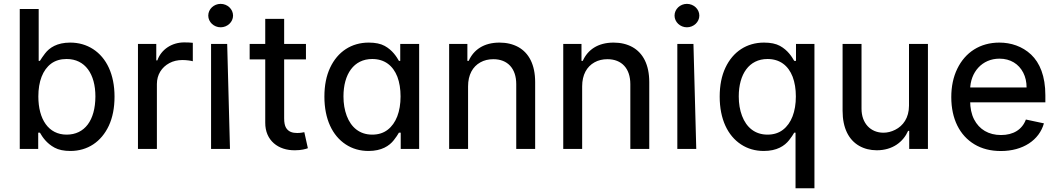

<svg xmlns="http://www.w3.org/2000/svg" viewBox="-20 -774 5502 998"><path d="M178.6 0V-84.5H187.5C200.3 -62.1 221.9 -28.8 263.8 -6.4C284.8 5 312.1 10.7 345.9 10.7C435 10.7 506.4 -36.6 545.8 -120.7C565.3 -163 575.3 -213.1 575.3 -271.7C575.3 -388.1 533.4 -473.7 463.8 -518.8C429 -541.2 389.2 -552.6 344.8 -552.6C276.3 -552.6 236.9 -525.9 214.1 -496.1C202.8 -481.2 193.9 -468.4 187.5 -457.7H181.1V-727.3H82.7V0ZM179.3 -272.7C179.3 -350.5 202.1 -410.5 245.7 -443.2C267.4 -459.2 294.4 -467.3 326.3 -467.3C422.9 -467.3 475.9 -388.8 475.9 -272.7C475.5 -148.4 420.1 -74.2 326.3 -74.2C232.2 -74.2 179.3 -153.8 179.3 -272.7Z M795.5 0V-337.4C795.5 -385.7 820.3 -424.4 860.4 -446C880.3 -456.7 903.1 -462 928.6 -462C950.3 -462 975.1 -458.1 982.2 -455.6V-551.5C972.3 -552.9 950.6 -553.6 937.5 -553.6C873.2 -553.6 817.8 -517 797.9 -460.2H792.3V-545.5H697.1V0Z M1175.4 0 1160.9 -545.5H1077.1V0ZM1126.8 -632.1C1162.3 -632.1 1191.4 -659.8 1191.4 -692.8C1191.4 -726.6 1162.3 -753.9 1126.8 -753.9C1091.6 -753.9 1062.5 -726.6 1062.5 -692.8C1062.5 -659.8 1091.6 -632.1 1126.8 -632.1Z M1277.7 -545.5V-465.2H1570.3V-545.5ZM1358.7 -136.7C1358 -43.3 1427.2 8.5 1513.5 7.1C1546.5 7.1 1568.5 0.7 1580.3 -3.6L1561.8 -87C1554.7 -85.6 1542.3 -82.7 1524.9 -82.7C1501.1 -82.7 1479.4 -88.4 1466.6 -110.1C1460.2 -121.1 1457 -137.1 1457 -158.7V-676.1H1358.7Z M1895.6 10.7C1963.4 10.7 2003.6 -15.6 2027 -45.5C2038.7 -60.4 2047.6 -73.5 2053.6 -84.5H2062.9V0H2158.7V-545.5H2060.4V-457.7H2053.6C2041.2 -479 2020.6 -512.8 1979.4 -535.5C1958.5 -546.9 1931.1 -552.6 1896.7 -552.6C1807.2 -552.6 1735.4 -506 1696 -422.2C1676.1 -380 1666.2 -329.9 1666.2 -271.7C1666.2 -154.8 1707.7 -68.9 1777 -23.4C1811.4 -0.7 1851.2 10.7 1895.6 10.7ZM1914.8 -74.2C1849.4 -74.2 1805 -111.9 1782.3 -171.9C1771 -202.1 1765.3 -235.4 1765.3 -272.7C1765.3 -388.5 1818.9 -467.3 1914.8 -467.3C1979 -467.3 2022.7 -433.2 2045.5 -375C2056.5 -345.5 2062.1 -311.4 2062.1 -272.7C2062.1 -194.2 2038.7 -132.8 1995 -99.4C1973.4 -82.7 1946.4 -74.2 1914.8 -74.2Z M2413 -325.3C2413 -385.3 2437.1 -427.9 2476.9 -449.9C2496.4 -460.9 2519.2 -466.3 2544.4 -466.3C2618.6 -466.3 2663.4 -418 2663.4 -336.6V0H2761.7V-346.9C2761.7 -437.9 2729.4 -498.6 2674 -529.5C2646 -544.7 2613.6 -552.6 2576.3 -552.6C2494.3 -552.6 2441.8 -514.9 2416.2 -457.7H2409.4V-545.5H2314.6V0H2413Z M3006 -325.3C3006 -385.3 3030.2 -427.9 3070 -449.9C3089.5 -460.9 3112.2 -466.3 3137.4 -466.3C3211.6 -466.3 3256.4 -418 3256.4 -336.6V0H3354.8V-346.9C3354.8 -437.9 3322.4 -498.6 3267 -529.5C3239 -544.7 3206.7 -552.6 3169.4 -552.6C3087.4 -552.6 3034.8 -514.9 3009.2 -457.7H3002.5V-545.5H2907.7V0H3006Z M3599.1 0 3584.5 -545.5H3500.7V0ZM3550.4 -632.1C3585.9 -632.1 3615.1 -659.8 3615.1 -692.8C3615.1 -726.6 3585.9 -753.9 3550.4 -753.9C3515.3 -753.9 3486.2 -726.6 3486.2 -692.8C3486.2 -659.8 3515.3 -632.1 3550.4 -632.1Z M4213.4 204.5V-545.5H4117.5V-457.7H4108.3C4095.9 -479 4075.3 -512.8 4034.1 -535.5C4013.1 -546.9 3985.8 -552.6 3951.3 -552.6C3861.9 -552.6 3790.1 -506 3750.7 -422.2C3730.8 -380 3720.9 -329.9 3720.9 -271.7C3720.9 -154.8 3762.4 -68.9 3831.7 -23.4C3866.1 -0.7 3905.9 10.7 3950.3 10.7C4018.1 10.7 4058.2 -15.6 4081.7 -45.5C4093.4 -60.4 4102.3 -73.5 4108.3 -84.5H4115.1V204.5ZM3969.5 -74.2C3904.1 -74.2 3859.7 -111.9 3837 -171.9C3825.6 -202.1 3820 -235.4 3820 -272.7C3820 -388.5 3873.6 -467.3 3969.5 -467.3C4033.7 -467.3 4077.4 -433.2 4100.1 -375C4111.2 -345.5 4116.8 -311.4 4116.8 -272.7C4116.8 -194.2 4093.4 -132.8 4049.7 -99.4C4028.1 -82.7 4001.1 -74.2 3969.5 -74.2Z M4704.9 -225.1C4704.9 -161.2 4674 -119.7 4633.2 -99.4C4612.9 -89.1 4592.3 -84.2 4572.1 -84.2C4505.3 -84.2 4458.1 -133.2 4458.1 -208.8V-545.5H4359.7V-198.5C4359.7 -107.6 4392 -46.9 4445.7 -16C4472.3 -0.7 4503.2 7.1 4537.6 7.1C4620 7.1 4675.1 -36.6 4700.3 -93.8H4706V0H4803.3V-545.5H4704.9Z M5182.5 11C5297.2 11 5381.7 -45.5 5406.2 -132.8L5312.5 -152.7C5293 -100.1 5246.8 -72.1 5183.2 -72.1C5119.3 -72.1 5070 -100.9 5043 -153.8C5029.5 -180.4 5022.7 -212.7 5022.7 -250.7V-307.9C5023.4 -399.1 5085.2 -469.1 5175.1 -469.1C5232.2 -469.1 5275.6 -441.4 5298.7 -396.3C5310.4 -373.6 5316.1 -348 5316.1 -319.2H4984.7V-242.2H5413.7V-278.8C5413.7 -378.6 5384.9 -447.4 5339.5 -490.4C5293.7 -533.4 5234.7 -552.6 5174.7 -552.6C5074.2 -552.6 4997.5 -502.1 4956 -416.9C4935 -373.9 4924.7 -324.6 4924.7 -268.8C4924.7 -156.2 4968 -70 5045.1 -23.8C5083.5 -0.7 5129.3 11 5182.5 11Z"/></svg>

Font: Inter 465
Style: Regular
Weight: 400
Designer: Rasmus Andersson
Foundry: rsms
Version: Version 3.019;Glyphs 3.1.2 (3151)